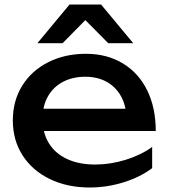

<svg xmlns="http://www.w3.org/2000/svg" viewBox="-20 -819 750 853"><path d="M37 -284Q37 -371 78.5 -438Q120 -505 194 -542.5Q268 -580 362 -580Q455 -580 525.5 -537.5Q596 -495 634 -417.5Q672 -340 672 -237H139V-336H607L542 -299Q539 -355 515.5 -395Q492 -435 452 -456.5Q412 -478 359 -478Q302 -478 259 -455Q216 -432 192.5 -390Q169 -348 169 -292Q169 -229 197 -183Q225 -137 278 -112.5Q331 -88 403 -88Q469 -88 536.5 -108.5Q604 -129 656 -166V-72Q603 -32 529 -9Q455 14 378 14Q279 14 201.5 -23.5Q124 -61 80.5 -128.5Q37 -196 37 -284ZM429 -799 572 -627H461L331 -758H387L258 -627H146L289 -799Z"/></svg>

Font: Unbounded Variable
Style: Regular
Weight: 400
Designer: Luke Prowse, Jean-Baptiste Morizot, Fátima Lázaro, Florian Runge
Foundry: NaN
Version: Version 1.600;FEAKit 1.0